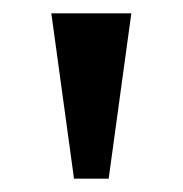

<svg xmlns="http://www.w3.org/2000/svg" viewBox="-20 -734 275 288"><path d="M91 -466 57 -714H177L143 -466Z"/></svg>

Font: Noto Serif Bengali SemiCondensed SemiBold
Style: Regular
Weight: 600
Width: 4
Designer: Juan Bruce, Universal Thirst, Indian Type Foundry and the Monotype Design Team.
Foundry: Monotype Imaging Inc.
Version: Version 2.003; ttfautohint (v1.8.4.7-5d5b)